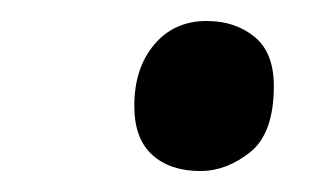

<svg xmlns="http://www.w3.org/2000/svg" viewBox="-20 -560 311 183"><path d="M171 -397Q142 -397 125 -412.5Q108 -428 108 -459Q108 -495 127 -517.5Q146 -540 177 -540Q204 -540 222.5 -525Q241 -510 241 -478Q241 -433 218.5 -415Q196 -397 171 -397Z"/></svg>

Font: Noto Serif SemiCondensed Medium
Style: Italic
Weight: 500
Width: 4
Italic angle: -12°
Designer: Monotype Design Team
Foundry: Monotype Imaging Inc.
Version: Version 2.013